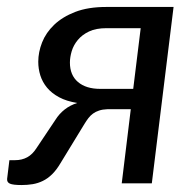

<svg xmlns="http://www.w3.org/2000/svg" viewBox="-37 -527 558 552"><path d="M399.5 0H313L339 -213H271.5Q258 -212.5 248 -209.2Q238 -206 230.5 -200.5Q223 -195 217.2 -187.5Q211.5 -180 206 -171L137 -58Q125.5 -38.5 112.8 -26Q100 -13.5 86 -6.8Q72 0 56.8 2.5Q41.5 5 25 5Q0.5 5 -8.5 1Q-17.5 -3 -16.5 -13L-10 -66.5H6.5Q26 -66.5 41.2 -74.8Q56.5 -83 68.5 -102L122 -182Q144.5 -218 185 -231Q154 -236 132.8 -247.5Q111.5 -259 98.2 -275Q85 -291 79 -310Q73 -329 73 -349.5Q73 -377 84 -405Q95 -433 118.8 -455.8Q142.5 -478.5 179.5 -492.8Q216.5 -507 268.5 -507H462ZM164 -347Q164 -311 187.2 -291.2Q210.5 -271.5 251 -271.5H346L367.5 -446H269Q239 -446 219 -436.5Q199 -427 186.8 -412.2Q174.5 -397.5 169.2 -380Q164 -362.5 164 -347Z"/></svg>

Font: Lato Medium
Style: Italic
Weight: 500
Italic angle: -7°
Designer: Lukasz Dziedzic
Foundry: tyPoland Lukasz Dziedzic
Version: Version 2.006; 2014-01-15